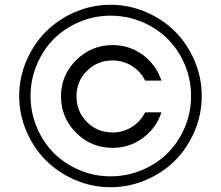

<svg xmlns="http://www.w3.org/2000/svg" viewBox="-20 -780 934 810"><path d="M595.7 -20.8Q524.4 9.8 446.3 9.8Q368.2 9.8 297.1 -20.8Q226.1 -51.3 174.3 -102.8Q122.6 -154.3 91.8 -225.6Q61 -296.9 61 -375Q61 -453.1 91.8 -524.4Q122.6 -595.7 174.3 -647.2Q226.1 -698.7 297.1 -729.2Q368.2 -759.8 446.3 -759.8Q524.4 -759.8 595.7 -729.2Q667 -698.7 718.5 -647.2Q770 -595.7 800.5 -524.4Q831.1 -453.1 831.1 -375Q831.1 -296.9 800.5 -225.6Q770 -154.3 718.5 -102.8Q667 -51.3 595.7 -20.8ZM446.3 -36.1Q516.1 -36.1 579.3 -62.7Q642.6 -89.4 687.7 -134.5Q732.9 -179.7 759.5 -242.4Q786.1 -305.2 786.1 -375Q786.1 -444.8 759.5 -507.6Q732.9 -570.3 687.7 -615.5Q642.6 -660.6 579.3 -687.3Q516.1 -713.9 446.3 -713.9Q377 -713.9 314.5 -687.3Q252 -660.6 207 -615.5Q162.1 -570.3 135.5 -507.6Q108.9 -444.8 108.9 -375Q108.9 -305.2 135.5 -242.4Q162.1 -179.7 207 -134.5Q252 -89.4 314.5 -62.7Q377 -36.1 446.3 -36.1ZM455.1 -156.2Q364.7 -156.2 301 -220Q237.3 -283.7 237.3 -373.5Q237.3 -462.4 301.3 -526.1Q365.2 -589.8 455.1 -589.8Q526.4 -589.8 582.8 -548.1Q639.2 -506.3 661.1 -439.9H592.3Q573.2 -478.5 536.4 -501.7Q499.5 -524.9 455.1 -524.9Q391.1 -524.9 346.9 -481Q302.7 -437 302.7 -373.5Q302.7 -309.1 346.9 -265.1Q391.1 -221.2 455.1 -221.2Q499.5 -221.2 536.4 -244.4Q573.2 -267.6 592.3 -306.2H661.1Q639.2 -239.7 582.8 -198Q526.4 -156.2 455.1 -156.2Z"/></svg>

Font: Now
Style: Regular
Weight: 400
Designer: Alfredo Marco Pradil
Foundry: Alfredo Marco Pradil
Version: Version 1.002;PS 001.002;hotconv 1.0.88;makeotf.lib2.5.64775